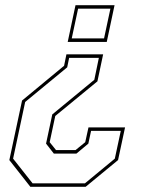

<svg xmlns="http://www.w3.org/2000/svg" viewBox="-20 -720 590 740"><path d="M377.5 -510.5 355.5 -406.5 193 -273 171.5 -172 196 -141.5H271L308.5 -172L321 -229H462L435 -103L310 0H97L16 -103L65 -332.5L227 -466.5L236 -510.5ZM405.5 -686.5H281L256.5 -572H381ZM421.5 -700 391.5 -558.5H241L271 -700ZM361 -497H246.5L239 -460.5L77 -327L30.5 -108.5L105.5 -13.5H307.5L422.5 -108.5L445.5 -215.5H331L320.5 -166.5L274.5 -128H187.5L157.5 -166.5L181.5 -279L343.5 -412.5Z"/></svg>

Font: Tourney Thin
Style: Italic
Weight: 100
Italic angle: -12°
Designer: Tyler Finck
Foundry: Etcetera Type Co
Version: Version 1.015